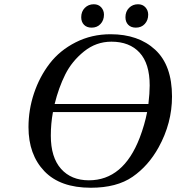

<svg xmlns="http://www.w3.org/2000/svg" viewBox="-20 -868 829 903"><path d="M570 -787Q570 -814 587 -831Q604 -848 629 -848Q651 -848 664 -833.5Q677 -819 677 -799Q677 -773 661 -755.5Q645 -738 619 -738Q596 -738 583 -751.5Q570 -765 570 -787ZM362 -787Q362 -814 379 -831Q396 -848 421 -848Q443 -848 456 -833.5Q469 -819 469 -799Q469 -773 453 -755.5Q437 -738 411 -738Q388 -738 375 -751.5Q362 -765 362 -787ZM114 -270Q114 -352 140 -429.5Q166 -507 213.5 -569Q261 -631 336 -669Q411 -707 500 -707Q631 -707 710 -634Q789 -561 789 -414Q789 -289 726 -175Q678 -88 603.5 -36.5Q529 15 407 15Q263 15 188.5 -63Q114 -141 114 -270ZM219 -230Q219 -128 267 -74Q315 -20 398 -20Q560 -20 637 -220Q660 -280 672 -341H229Q219 -287 219 -230ZM237 -379H678Q684 -430 684 -466Q684 -569 636.5 -620.5Q589 -672 504 -672Q432 -672 375 -626Q318 -580 287 -518Q256 -456 237 -379Z"/></svg>

Font: Lingua Franca
Style: Italic
Weight: 400
Italic angle: -13°
Version: Version 1.19